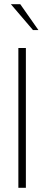

<svg xmlns="http://www.w3.org/2000/svg" viewBox="-20 -900 211 920"><path d="M68 -670V0H104V-670ZM32 -880 138 -756H164L77 -880Z"/></svg>

Font: LT Wave Text Thin
Style: Regular
Weight: 100
Designer: Daniel Lyons
Version: Version 2.5 (Glyphs App)